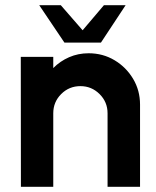

<svg xmlns="http://www.w3.org/2000/svg" viewBox="-20 -719 599 739"><path d="M519 -316.5V0H394V-283Q394 -326.5 363.2 -357Q332.5 -387.5 289.5 -387.5Q246 -387.5 215.5 -357Q185 -326.5 185 -283V0H60.5L60 -500H185V-457Q211 -483.5 246 -498.8Q281 -514 321 -514Q376 -514 420.8 -487.2Q465.5 -460.5 492.2 -415.8Q519 -371 519 -316.5ZM228 -555 131 -699H214L298 -602.5L380 -699H463.5L368.5 -555Z"/></svg>

Font: Urbanist
Style: Bold
Weight: 700
Designer: Corey Hu
Foundry: Corey Hu
Version: Version 1.330; ttfautohint (v1.8.4.7-5d5b)